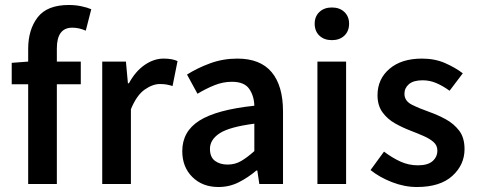

<svg xmlns="http://www.w3.org/2000/svg" viewBox="-20 -738 1913 770"><path d="M93 0V-400H27V-486L93 -491V-542Q93 -619 131 -668.5Q169 -718 256 -718Q282 -718 306 -713Q330 -708 346 -701L324 -615Q297 -627 270 -627Q208 -627 208 -544V-491H304V-400H208V0Z M390 0V-491H485L493 -404H497Q523 -452 560 -477.5Q597 -503 636 -503Q671 -503 692 -493L672 -393Q659 -397 648 -399Q637 -401 621 -401Q592 -401 560 -378.5Q528 -356 505 -300V0Z M856 12Q792 12 751.5 -28Q711 -68 711 -132Q711 -211 780 -254.5Q849 -298 1000 -314Q999 -353 979.5 -381.5Q960 -410 910 -410Q874 -410 839.5 -396Q805 -382 772 -362L730 -439Q771 -465 822.5 -484Q874 -503 932 -503Q1024 -503 1069.5 -448.5Q1115 -394 1115 -291V0H1020L1012 -54H1008Q975 -26 937.5 -7Q900 12 856 12ZM893 -78Q923 -78 947.5 -92.5Q972 -107 1000 -132V-242Q900 -229 861 -203.5Q822 -178 822 -141Q822 -108 842 -93Q862 -78 893 -78Z M1253 0V-491H1368V0ZM1311 -577Q1280 -577 1261 -595Q1242 -613 1242 -643Q1242 -672 1261 -690Q1280 -708 1311 -708Q1342 -708 1361 -690Q1380 -672 1380 -643Q1380 -613 1361 -595Q1342 -577 1311 -577Z M1652 12Q1602 12 1552 -7.5Q1502 -27 1466 -56L1520 -130Q1553 -105 1586 -90Q1619 -75 1656 -75Q1696 -75 1715 -92Q1734 -109 1734 -134Q1734 -155 1718.5 -168.5Q1703 -182 1679 -192.5Q1655 -203 1629 -213Q1597 -225 1565.5 -242.5Q1534 -260 1514 -287.5Q1494 -315 1494 -356Q1494 -421 1542 -462Q1590 -503 1672 -503Q1724 -503 1765 -485Q1806 -467 1836 -444L1783 -374Q1757 -393 1730.5 -404.5Q1704 -416 1675 -416Q1638 -416 1620 -400.5Q1602 -385 1602 -362Q1602 -333 1632 -318Q1662 -303 1702 -289Q1736 -277 1768 -259.5Q1800 -242 1821.5 -214Q1843 -186 1843 -140Q1843 -77 1794 -32.5Q1745 12 1652 12Z"/></svg>

Font: Source Sans Pro SemiBold
Style: Regular
Weight: 600
Designer: Paul D. Hunt
Foundry: Adobe Systems Incorporated
Version: Version 2.045;hotconv 1.0.109;makeotfexe 2.5.65596